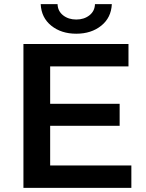

<svg xmlns="http://www.w3.org/2000/svg" viewBox="-20 -914 710 934"><path d="M619 -109V0H94V-700H605V-591H224V-409H562V-302H224V-109ZM178 -894H260Q261 -860 287 -839.5Q313 -819 351 -819Q389 -819 415 -839.5Q441 -860 442 -894H524Q521 -828 472.5 -789Q424 -750 351 -750Q278 -750 229.5 -789Q181 -828 178 -894Z"/></svg>

Font: APTA Sans SemiBold
Style: Bold
Weight: 600
Version: Version 7.200